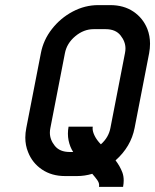

<svg xmlns="http://www.w3.org/2000/svg" viewBox="-20 -681 604 748"><path d="M410.2 -182.6 466.8 -473.6Q468.8 -483.4 468.8 -492.2Q468.8 -519 449.5 -543.2Q430.2 -567.4 391.6 -567.4H344.7Q306.2 -567.4 273.2 -539.8Q240.2 -512.2 232.9 -473.6L176.3 -182.6Q174.3 -172.9 174.3 -164.1Q174.3 -136.7 193.6 -112.8Q212.9 -88.9 251.5 -88.9H265.1Q252.4 -108.4 247.1 -134.3Q244.6 -147 244.6 -160.2Q244.6 -173.8 247.1 -187.5H341.3Q340.8 -184.1 340.8 -180.2Q340.8 -168 348.9 -151.6Q356.9 -135.3 373 -118.7Q403.3 -145.5 410.2 -182.6ZM561 -473.6 504.4 -182.6Q490.2 -109.4 430.2 -56.2Q447.3 -33.7 456.5 -9.8Q461.9 4.4 461.9 22Q461.9 33.7 459.5 46.9H365.7Q366.2 43.9 366.2 40.5Q366.2 30.8 359.1 20.8Q352.1 10.7 339.4 -3.9Q310.1 4.9 280.3 4.9H233.4Q181.6 4.9 143.8 -20.5Q106 -45.9 89.4 -88.4Q78.6 -114.7 78.6 -145Q78.6 -163.1 82.5 -182.6L139.2 -473.6Q148.9 -525.4 182.4 -568.1Q215.8 -610.8 263.4 -636Q311 -661.1 362.8 -661.1H409.7Q461.9 -661.1 499.5 -636Q537.1 -610.8 554.2 -567.9Q564.5 -541 564.5 -510.7Q564.5 -492.7 561 -473.6Z"/></svg>

Font: Lambda
Style: Italic
Weight: 400
Italic angle: -11°
Designer: GGBotNet
Version: 0.22